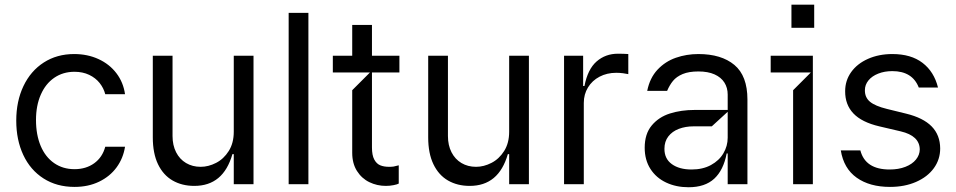

<svg xmlns="http://www.w3.org/2000/svg" viewBox="-20 -782 4058 815"><path d="M49 -269.9Q49 -352.3 79.5 -416.5Q110.1 -480.8 165.8 -516.7Q221.6 -552.6 294.7 -552.6Q351.6 -552.6 398.1 -531.2Q444.6 -509.9 474.1 -471.2Q503.6 -432.5 510.7 -382.1H426.8Q420.1 -408 402.9 -429.7Q385.7 -451.3 358.5 -464.3Q331.3 -477.3 296.2 -477.3Q247.5 -477.3 210.4 -451.9Q173.3 -426.5 153.1 -380.1Q132.8 -333.8 132.8 -272.7Q132.8 -209.9 152.7 -162.6Q172.6 -115.4 209.7 -89.7Q246.8 -63.9 296.2 -63.9Q345.2 -63.9 380 -89.1Q414.8 -114.3 426.8 -159.1H510.7Q503.2 -110.4 475 -71.7Q446.7 -33 400.7 -10.8Q354.8 11.4 296.2 11.4Q220.9 11.4 164.8 -24.5Q108.7 -60.4 78.8 -124.3Q49 -188.2 49 -269.9Z M628.6 -198.9V-545.5H712.4V-204.5Q712.4 -165.5 727.5 -135.8Q742.5 -106.2 769.7 -90Q796.9 -73.9 831.7 -73.9Q864.7 -73.9 897.2 -90.6Q929.7 -107.2 951 -141Q972.3 -174.7 972.3 -223V-545.5H1056.1V0H972.3V-127.8H966.6Q947.1 -60 906.8 -26.5Q866.5 7.1 804.7 7.1Q752.5 7.1 712.7 -15.8Q672.9 -38.7 650.7 -84.9Q628.6 -131 628.6 -198.9Z M1205.3 -727.3H1289.1V0H1205.3Z M1558.9 -474.4V-156.2Q1558.9 -122.9 1568.7 -104.8Q1578.5 -86.6 1594.1 -80.3Q1609.7 -73.9 1631.4 -73.9Q1643.8 -73.9 1650.9 -75.1Q1658 -76.3 1672.6 -80.3V-2.8Q1666.9 0.7 1650.7 3.9Q1634.6 7.1 1617.9 7.1Q1580.6 7.1 1547.9 -8.7Q1515.3 -24.5 1495.2 -56.3Q1475.1 -88.1 1475.1 -133.5V-399.1L1550.4 -474.4H1392.8V-545.5H1475.1V-676.1H1558.9V-545.5H1675.4V-474.4Z M1797.6 -198.9V-545.5H1881.4V-204.5Q1881.4 -165.5 1896.5 -135.8Q1911.6 -106.2 1938.7 -90Q1965.9 -73.9 2000.7 -73.9Q2033.7 -73.9 2066.2 -90.6Q2098.7 -107.2 2120 -141Q2141.3 -174.7 2141.3 -223V-545.5H2225.1V0H2141.3V-127.8H2135.7Q2116.1 -60 2075.8 -26.5Q2035.5 7.1 1973.7 7.1Q1921.5 7.1 1881.7 -15.8Q1842 -38.7 1819.8 -84.9Q1797.6 -131 1797.6 -198.9Z M2374.3 0V-545.5H2455.3V-416.9H2460.9Q2474.8 -488.3 2512.4 -521.1Q2550.1 -554 2603 -554Q2627.1 -554 2647 -552.6V-467.3Q2639.6 -469.1 2624.8 -471.1Q2610.1 -473 2595.9 -473Q2556.5 -473 2525 -456.5Q2493.6 -440 2475.9 -410.9Q2458.1 -381.7 2458.1 -345.2V0Z M2716.6 -154.8Q2716.6 -213.8 2746.6 -249.6Q2776.6 -285.5 2824.2 -300.4Q2871.8 -315.3 2928.3 -315.3H3068.9V-380.7Q3068.9 -409.4 3054.9 -431.6Q3040.8 -453.8 3013 -466.3Q2985.1 -478.7 2944.6 -478.7Q2904.1 -478.7 2877.8 -467.7Q2851.6 -456.7 2836.8 -438.7Q2822.1 -420.8 2811.8 -396.3H2727.3Q2738.3 -451.3 2771.1 -486.3Q2804 -521.3 2849.1 -536.9Q2894.2 -552.6 2944.6 -552.6Q3041.9 -552.6 3097.3 -506.4Q3152.7 -460.2 3152.7 -359.4V0H3068.9V-130.7H3064.6Q3051.1 -59.7 3011.7 -23.4Q2972.3 12.8 2902.7 12.8Q2850.1 12.8 2807.7 -7.1Q2765.3 -27 2740.9 -65Q2716.6 -103 2716.6 -154.8ZM3068.9 -197.4V-307.5L3001.4 -245.7H2924Q2889.9 -245.7 2861.7 -235.1Q2833.5 -224.4 2816.9 -202.9Q2800.4 -181.5 2800.4 -150.6Q2800.1 -108.3 2831.7 -85.4Q2863.3 -62.5 2915.5 -62.5Q2963.1 -62.5 2997.9 -81.5Q3032.7 -100.5 3050.8 -131.4Q3068.9 -162.3 3068.9 -197.4Z M3430.4 0H3346.6V-399.1L3421.9 -474.4H3251.4V-545.5H3430.4ZM3436.1 -664.1H3339.5V-762.1H3436.1Z M3549 -143.5H3632.1Q3653.1 -62.5 3756.4 -62.5Q3794.4 -62.5 3823.3 -73.9Q3852.3 -85.2 3868.1 -104.8Q3883.9 -124.3 3884.2 -147.7Q3883.5 -205.6 3803.3 -224.4L3712.4 -245.7Q3638.1 -263.1 3602.6 -300.4Q3567.1 -337.7 3567.5 -394.9Q3567.5 -440.3 3593.2 -476.2Q3619 -512.1 3664.8 -532.3Q3710.6 -552.6 3767.8 -552.6Q3847.3 -552.6 3896.1 -515.1Q3945 -477.6 3961.6 -410.5H3880Q3853 -480.1 3767.8 -480.1Q3734.7 -480.1 3708.1 -469.6Q3681.5 -459.2 3666.4 -440.7Q3651.3 -422.2 3651.3 -399.1Q3650.9 -368.3 3673.1 -350Q3695.3 -331.7 3745 -319.6L3826 -299.7Q3898.8 -282 3934.7 -245.4Q3970.5 -208.8 3970.9 -152Q3970.9 -105.1 3943.9 -68Q3916.9 -30.9 3868.4 -9.8Q3820 11.4 3757.8 11.4Q3671.5 11.4 3616.5 -27.7Q3561.4 -66.8 3549 -143.5Z"/></svg>

Font: Riot Sans
Style: Regular
Weight: 400
Designer: Rasmus Andersson
Foundry: rsms
Version: Version 4.001